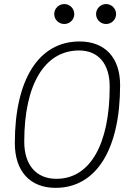

<svg xmlns="http://www.w3.org/2000/svg" viewBox="-20 -905 626 935"><path d="M250.5 9.8C448.2 9.8 564.9 -176.3 564.9 -490.7C564.9 -624 491.7 -703.1 367.2 -703.1C169.4 -703.1 52.2 -519 52.2 -208C52.2 -71.3 126 9.8 250.5 9.8ZM254.9 -34.2C156.2 -34.2 98.1 -101.6 98.1 -215.3C98.1 -494.1 197.3 -659.2 365.2 -659.2C459 -659.2 514.2 -593.8 514.2 -483.4C514.2 -201.2 418 -34.2 254.9 -34.2ZM293 -788.1C319.8 -788.1 341.8 -809.6 341.8 -836.4C341.8 -863.3 319.8 -885.3 293 -885.3C266.1 -885.3 244.1 -863.3 244.1 -836.4C244.1 -809.6 266.1 -788.1 293 -788.1ZM496.6 -788.1C523.4 -788.1 545.4 -809.6 545.4 -836.4C545.4 -863.3 523.4 -885.3 496.6 -885.3C469.7 -885.3 447.8 -863.3 447.8 -836.4C447.8 -809.6 469.7 -788.1 496.6 -788.1Z"/></svg>

Font: Cascadia Code PL ExtraLight
Style: Italic
Weight: 200
Italic angle: -10°
Monospace: yes
Designer: Aaron Bell
Foundry: Saja Typeworks
Version: Version 2404.023